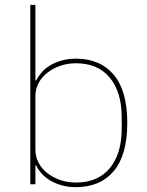

<svg xmlns="http://www.w3.org/2000/svg" viewBox="-20 -760 605 792"><path d="M105 -740H126V-428H129Q137 -444 151 -460.5Q165 -477 185.5 -489.5Q206 -502 233 -510Q260 -518 293 -518Q393 -518 449 -452Q505 -386 505 -253Q505 -120 449 -54Q393 12 293 12Q260 12 233 4Q206 -4 185.5 -16.5Q165 -29 151 -45Q137 -61 129 -78H126V0H105ZM293 -7Q384 -7 433 -66.5Q482 -126 482 -229V-277Q482 -380 433 -439.5Q384 -499 293 -499Q260 -499 230 -489Q200 -479 176.5 -461Q153 -443 139.5 -418Q126 -393 126 -363V-143Q126 -113 139.5 -88Q153 -63 176.5 -45Q200 -27 230 -17Q260 -7 293 -7Z"/></svg>

Font: IBM Plex Sans Hebrew Thin
Style: Regular
Weight: 100
Designer: Mike Abbink, Paul van der Laan, Pieter van Rosmalen, Yanek Iontef
Foundry: Bold Monday
Version: Version 1.2